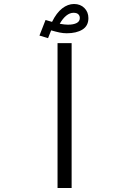

<svg xmlns="http://www.w3.org/2000/svg" viewBox="-20 -941 640 961"><path d="M338.5 -725V0H268V-725ZM177.5 -763 208 -841 240.5 -831.5Q262.5 -876.5 291 -898.8Q319.5 -921 350.5 -921Q382.5 -921 402.5 -900.8Q422.5 -880.5 422.5 -850.5Q422.5 -811.5 392.5 -793Q362.5 -774.5 314 -774.5Q296.5 -774.5 278.5 -778.2Q260.5 -782 236 -789L220.5 -750ZM379.5 -851Q379.5 -862 372 -869.5Q364.5 -877 348 -877Q329.5 -877 311.8 -862.8Q294 -848.5 279 -822Q304 -817.5 320 -817.5Q348 -817.5 363.8 -825.8Q379.5 -834 379.5 -851Z"/></svg>

Font: JuliaMono Light
Style: Regular
Weight: 300
Monospace: yes
Designer: cormullion
Foundry: corm
Version: Version 0.054; ttfautohint (v1.8.4)